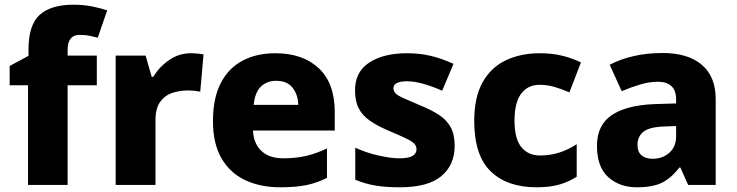

<svg xmlns="http://www.w3.org/2000/svg" viewBox="-20 -785 3128 815"><path d="M391 -423H267V0H99V-423H21V-505L101 -548V-574Q101 -680 149 -722.5Q197 -765 291 -765Q334 -765 369.5 -758Q405 -751 435 -741L395 -625Q380 -629 361 -633Q342 -637 319 -637Q292 -637 279.5 -620.5Q267 -604 267 -574V-549H391Z M790 -559Q803 -559 819 -557.5Q835 -556 844 -554L830 -396Q821 -398 807 -399.5Q793 -401 776 -401Q744 -401 712.5 -391Q681 -381 660.5 -353.5Q640 -326 640 -275V0H471V-549H598L624 -459H631Q655 -500 697 -529.5Q739 -559 790 -559Z M1149 -559Q1265 -559 1333 -495.5Q1401 -432 1401 -309V-231H1054Q1056 -177 1089 -145Q1122 -113 1183 -113Q1235 -113 1278.5 -123Q1322 -133 1368 -155V-30Q1327 -9 1281.5 0.5Q1236 10 1169 10Q1086 10 1021.5 -20Q957 -50 920.5 -112.5Q884 -175 884 -271Q884 -368 917 -432Q950 -496 1009.5 -527.5Q1069 -559 1149 -559ZM1152 -442Q1113 -442 1087.5 -417.5Q1062 -393 1057 -340H1246Q1245 -383 1222 -412.5Q1199 -442 1152 -442Z M1910 -166Q1910 -85 1853.5 -37.5Q1797 10 1677 10Q1619 10 1575.5 3Q1532 -4 1488 -22V-158Q1536 -136 1588 -124.5Q1640 -113 1676 -113Q1714 -113 1731 -123Q1748 -133 1748 -151Q1748 -164 1739.5 -174Q1731 -184 1705.5 -196.5Q1680 -209 1630 -230Q1581 -251 1549.5 -273Q1518 -295 1502.5 -325.5Q1487 -356 1487 -402Q1487 -480 1547.5 -519.5Q1608 -559 1708 -559Q1761 -559 1808 -548Q1855 -537 1905 -514L1857 -400Q1816 -418 1777.5 -429Q1739 -440 1708 -440Q1650 -440 1650 -410Q1650 -399 1658.5 -389.5Q1667 -380 1691.5 -369Q1716 -358 1763 -338Q1810 -319 1843 -297.5Q1876 -276 1893 -245Q1910 -214 1910 -166Z M2257 10Q2133 10 2063 -57.5Q1993 -125 1993 -272Q1993 -372 2028.5 -435.5Q2064 -499 2127 -529Q2190 -559 2271 -559Q2325 -559 2368.5 -548Q2412 -537 2446 -520L2397 -393Q2362 -408 2332 -416.5Q2302 -425 2271 -425Q2220 -425 2192 -387Q2164 -349 2164 -273Q2164 -196 2193 -160.5Q2222 -125 2272 -125Q2316 -125 2354.5 -137.5Q2393 -150 2428 -173V-35Q2394 -13 2354 -1.5Q2314 10 2257 10Z M2793 -560Q2900 -560 2959 -510Q3018 -460 3018 -364V0H2901L2868 -74H2864Q2829 -29 2790 -9.5Q2751 10 2683 10Q2610 10 2562 -33Q2514 -76 2514 -166Q2514 -253 2575.5 -295.5Q2637 -338 2756 -343L2850 -346V-362Q2850 -402 2829.5 -420Q2809 -438 2773 -438Q2737 -438 2698 -426.5Q2659 -415 2619 -398L2568 -510Q2613 -534 2670 -547Q2727 -560 2793 -560ZM2799 -248Q2736 -246 2711 -225.5Q2686 -205 2686 -170Q2686 -139 2704 -125Q2722 -111 2750 -111Q2792 -111 2821 -136.5Q2850 -162 2850 -206V-250Z"/></svg>

Font: Noto Sans Tamil ExtraBold
Style: Regular
Weight: 800
Designer: Jelle Bosma - Monotype Design Team
Foundry: Monotype Imaging Inc.
Version: Version 2.004; ttfautohint (v1.8.4.7-5d5b)